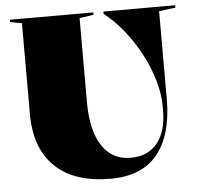

<svg xmlns="http://www.w3.org/2000/svg" viewBox="-51 -760 835 813"><g transform="rotate(-5 366.5 -354.0)"><path d="M387 0Q233 0 151.5 -78.5Q70 -157 70 -303V-689L20 -698V-708H375V-698L315 -689V-332Q315 -211 358 -146Q401 -81 479 -81Q553 -81 593 -130.5Q633 -180 633 -271V-287Q633 -338 616.5 -395.5Q600 -453 570.5 -509Q541 -565 502 -614Q463 -663 418 -698V-708H723V-698L653 -689V-315Q653 -164 587 -82Q521 0 387 0Z"/></g></svg>

Font: Kalnia Thin
Style: Regular
Weight: 100
Version: Version 1.105